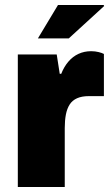

<svg xmlns="http://www.w3.org/2000/svg" viewBox="-20 -745 435 765"><path d="M51 0V-528H206L218 -451H224Q235 -479 252.5 -499.5Q270 -520 293 -530.5Q316 -541 343 -541Q359 -541 373 -537.5Q387 -534 394 -530V-362H334Q306 -362 287 -353.5Q268 -345 257.5 -328.5Q247 -312 242.5 -288.5Q238 -265 238 -235V0ZM131 -592 211 -725H393L395 -721L254 -592Z"/></svg>

Font: Archivo SemiCondensed Black
Style: Regular
Weight: 900
Width: 4
Designer: Hector Gatti
Foundry: Omnibus-Type
Version: Version 2.001